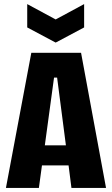

<svg xmlns="http://www.w3.org/2000/svg" viewBox="-20 -918 547 938"><path d="M9 0 133 -660H376L498 0H329L315 -110H185L170 0ZM244 -539 199 -208H302L259 -539ZM113 -898 252 -823 391 -898V-784L252 -710L113 -784Z"/></svg>

Font: Bricolage Grotesque 12pt Condensed ExtraBold
Style: Regular
Weight: 800
Width: 3
Designer: Mathieu Triay
Foundry: Atelier Triay
Version: Version 1.001; ttfautohint (v1.8.4.7-5d5b);gftools[0.9.33.de